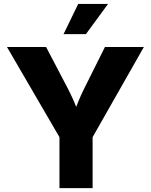

<svg xmlns="http://www.w3.org/2000/svg" viewBox="-20 -970 778 990"><path d="M286.6 0V-262.7L16.1 -727.5H217.8L332.5 -508.3Q348.1 -477.5 361.6 -446.5Q375 -415.5 388.7 -377.4H357.9Q371.1 -415.5 383.8 -446.5Q396.5 -477.5 411.6 -508.3L521 -727.5H721.7L457.5 -262.7V0ZM307.6 -793.9 383.3 -949.7H537.1L422.9 -793.9Z"/></svg>

Font: Inter 20pt ExtraBold
Style: Regular
Weight: 800
Version: Version 4.001;git-66647c0bb